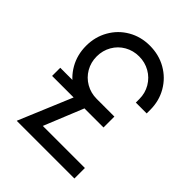

<svg xmlns="http://www.w3.org/2000/svg" viewBox="-205 -824 933 933"><g transform="rotate(45 261.5 -358.0)"><path d="M42 -331.8H371.3V-275.8H42ZM495.9 -496.1V-471.9H421.3V-496.1Q421.3 -536.5 401.6 -570.2Q381.8 -603.9 348.2 -623Q314.5 -642.1 274.2 -642.1Q233.8 -642.1 200.2 -623Q166.6 -603.9 147.3 -570.2Q128.1 -536.5 128.1 -496.1Q128.1 -455.6 147.4 -422.1Q166.7 -388.6 200.2 -369.4Q233.8 -350.1 274.1 -350.1H395.8V-275.3H274.1Q212.4 -275.3 162.6 -304.4Q112.8 -333.6 84 -384Q55.2 -434.4 55.2 -496.1Q55.2 -557.8 84 -608.1Q112.7 -658.5 162.5 -687.2Q212.4 -716 274 -716Q336.7 -716 387.1 -687.2Q437.6 -658.4 466.8 -608.1Q495.9 -557.8 495.9 -496.1ZM278.6 -309.3 181.9 -72H471.1V0H75.9L74.9 -1L207 -316.5Z"/></g></svg>

Font: Lineal Thin
Style: Regular
Weight: 200
Designer: Created by Frank Adebiaye with contributions from Anton Moglia & Ariel Martín Pérez
Created by Frank ADEBIAYE with FontF
Foundry: Velvetyne Type Foundry
Version: Version 2.000;Glyphs 3.2 (3227)